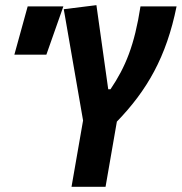

<svg xmlns="http://www.w3.org/2000/svg" viewBox="-20 -718 699 738"><path d="M254.9 0H385.7L429.2 -250.5C545.4 -370.6 619.6 -499.5 658.7 -693.4H520C497.1 -545.4 462.9 -460.9 404.8 -375H396L350.6 -698.2L225.1 -682.6L299.3 -254.9ZM35.2 -507.8H158.2L223.6 -693.4H86.4Z"/></svg>

Font: Cascadia Code
Style: Bold Italic
Weight: 700
Italic angle: -10°
Monospace: yes
Designer: Aaron Bell
Foundry: Saja Typeworks
Version: Version 2404.023